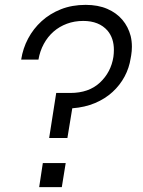

<svg xmlns="http://www.w3.org/2000/svg" viewBox="-20 -769 588 789"><path d="M182 -202 211 -387H269Q345 -387 390.5 -429.5Q436 -472 446 -535Q448 -550 448 -564Q448 -612 422 -643Q387 -683 322 -683Q286 -683 255 -671.5Q224 -660 200 -639Q176 -618 160 -588.5Q144 -559 138 -524H67Q74 -570 95.5 -610.5Q117 -651 151 -682Q185 -713 230.5 -731Q276 -749 332 -749Q383 -749 421 -732.5Q459 -716 483 -687.5Q507 -659 517 -621Q522 -600 522 -577Q522 -559 519 -541L517 -530Q511 -490 492 -454.5Q473 -419 442.5 -391Q412 -363 370.5 -345.5Q329 -328 277 -324L257 -202ZM141 0 156 -99H250L234 0Z"/></svg>

Font: Sora Light
Style: Italic
Weight: 300
Designer: Jonathan Barnbrook, Juli√°n Moncada
Version: Version 1.000